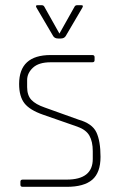

<svg xmlns="http://www.w3.org/2000/svg" viewBox="-20 -723 463 743"><path d="M205 -574Q192 -574 186 -583L122 -692Q115 -703 126 -703H140Q148 -703 151 -698L210 -593L269 -698Q272 -703 280 -703H294Q305 -703 298 -692L234 -583Q228 -574 215 -574ZM238 0H68Q59 0 59 -8V-20Q59 -28 68 -28H238Q339 -28 339 -108V-138Q339 -175 326 -198Q313 -221 279 -233L147 -279Q95 -297 74.5 -323.5Q54 -350 54 -398Q54 -510 176 -510H337Q346 -510 346 -502V-490Q346 -482 337 -482H176Q130 -482 107.5 -461Q85 -440 85 -413V-386Q85 -354 101.5 -336.5Q118 -319 153 -307L284 -260Q337 -245 353 -211Q369 -177 369 -116Q369 -55 337 -27.5Q305 0 238 0Z"/></svg>

Font: Rajdhani Light
Style: Regular
Weight: 300
Designer: Satya Rajpurohit, Jyotish Sonowal
Foundry: Indian Type Foundry
Version: Version 1.201;PS 1.0;hotconv 1.0.78;makeotf.lib2.5.61930; tt